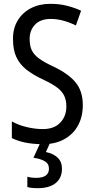

<svg xmlns="http://www.w3.org/2000/svg" viewBox="-20 -744 494 1004"><path d="M413 -195Q413 -133 387.5 -87Q362 -41 315 -15.5Q268 10 205 10Q106 10 42 -22V-109Q76 -90 119.5 -79.5Q163 -69 204 -69Q263 -69 295 -102.5Q327 -136 327 -187Q327 -221 315 -245Q303 -269 275 -289Q247 -309 199 -331Q151 -354 117.5 -380.5Q84 -407 66 -444.5Q48 -482 48 -538Q47 -594 72 -636Q97 -678 141.5 -701Q186 -724 244 -724Q291 -724 331.5 -713.5Q372 -703 404 -688L377 -611Q344 -627 311 -636Q278 -645 245 -645Q192 -645 163.5 -615.5Q135 -586 135 -540Q135 -504 146.5 -480.5Q158 -457 185 -437.5Q212 -418 259 -396Q336 -360 374.5 -314Q413 -268 413 -195ZM304 138Q304 187 271 213.5Q238 240 177 240Q142 240 123 234V180Q143 186 169 186Q236 186 236 138Q236 112 214 99Q192 86 155 81L192 0H243L220 51Q259 59 281.5 80.5Q304 102 304 138Z"/></svg>

Font: Noto Sans Thai Looped Condensed
Style: Regular
Weight: 400
Width: 3
Designer: Sasikarn Vongin, Ben Mitchell
Foundry: The Fontpad Ltd
Version: Version 1.001; ttfautohint (v1.8.4.7-5d5b)